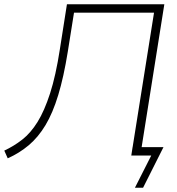

<svg xmlns="http://www.w3.org/2000/svg" viewBox="-38 -725 824 895"><path d="M591 150 667 0H574L580 -39H724L629 150ZM-2 13 -18 -23Q27 -44 66 -74.5Q105 -105 137 -156.5Q169 -208 195.5 -290Q222 -372 241 -495L274 -705H728L616 0H574L680 -666H307L278 -484Q259 -366 233.5 -282Q208 -198 174 -141.5Q140 -85 96 -48Q52 -11 -2 13Z"/></svg>

Font: Mulish ExtraLight
Style: Italic
Weight: 200
Italic angle: -9°
Designer: Vernon Adams
Foundry: Vernon Adams
Version: Version 3.603